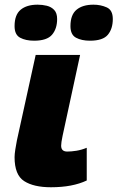

<svg xmlns="http://www.w3.org/2000/svg" viewBox="-20 -787 500 817"><path d="M196.8 9.8Q123.5 9.8 82.8 -16.4Q42 -42.5 42 -118.2Q42 -130.9 45.2 -151.4Q48.3 -171.9 51.8 -189L131.8 -553.2H320.8L246.1 -208Q240.2 -179.7 240.2 -167Q240.2 -142.1 266.1 -142.1Q283.2 -142.1 304.9 -145.5Q326.7 -148.9 349.1 -158.2V-19Q288.6 9.8 196.8 9.8ZM362.8 -613.8Q327.1 -613.8 303.5 -626.5Q279.8 -639.2 279.8 -675.8Q279.8 -724.1 305.7 -745.6Q331.5 -767.1 377.9 -767.1Q408.2 -767.1 434.1 -755.6Q460 -744.1 460 -706.1Q460 -664.6 439 -639.2Q418 -613.8 362.8 -613.8ZM125 -613.8Q89.4 -613.8 65.7 -626.5Q42 -639.2 42 -675.8Q42 -724.1 67.9 -745.6Q93.8 -767.1 140.1 -767.1Q160.2 -767.1 179.2 -762.5Q198.2 -757.8 210.7 -744.6Q223.1 -731.4 223.1 -706.1Q223.1 -664.6 201.4 -639.2Q179.7 -613.8 125 -613.8Z"/></svg>

Font: Open Sans ExtraBold
Style: Italic
Weight: 800
Italic angle: -12°
Designer: Monotype Design Team
Foundry: Monotype Imaging Inc.
Version: Version 3.000; ttfautohint (v1.8.4)